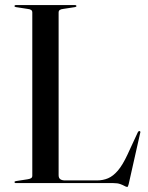

<svg xmlns="http://www.w3.org/2000/svg" viewBox="-20 -720 581 755"><path d="M274.5 -692 229 -685Q219.5 -684 215 -680.8Q210.5 -677.5 210.5 -671V-31Q210.5 -20 217.2 -15.2Q224 -10.5 236.5 -10.5H361Q385 -10.5 405 -19Q425 -27.5 443.8 -49.5Q462.5 -71.5 481.5 -112.5L522 -200Q523.5 -202.5 525 -203.8Q526.5 -205 528.5 -204.5Q531 -204.5 531.8 -202.2Q532.5 -200 531 -196L486 4Q484 11 483 13Q482 15 480 15Q476 15 469.5 11.2Q463 7.5 452.8 3.8Q442.5 0 426 0H42.5Q40 0 38.5 -1.2Q37 -2.5 37 -4Q37 -7 43 -8L88.5 -15Q98 -16.5 102.5 -19.5Q107 -22.5 107 -29V-671Q107 -677.5 102.5 -680.8Q98 -684 88.5 -685L43 -692Q37 -693 37 -696Q37 -698 38.5 -699Q40 -700 42.5 -700H275Q277.5 -700 279 -699Q280.5 -698 280.5 -696Q280.5 -693 274.5 -692Z"/></svg>

Font: Fraunces 96pt
Style: Regular
Weight: 400
Version: Version 1.000;[b76b70a41]